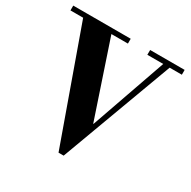

<svg xmlns="http://www.w3.org/2000/svg" viewBox="-162 -870 1028 1036"><g transform="rotate(30 352.0 -351.5)"><path d="M333 12 84 -685H5V-715H363V-685H260L417 -217H419L583 -685H484V-715H699V-685H623L365 12Z"/></g></svg>

Font: Justus
Style: Bold
Weight: 700
Version: Version 001.001